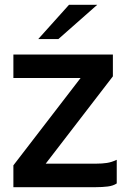

<svg xmlns="http://www.w3.org/2000/svg" viewBox="-20 -776 540 796"><path d="M35.5 0V-90.5L314 -452.5H35.5V-550H448V-459.5L169.5 -97.5H378.5Q403.5 -97.5 423.2 -100.5Q443 -103.5 464 -113.5V-15.5Q449 -5.5 426.5 -2.8Q404 0 377 0ZM138.5 -614 266 -756H383L222 -614Z"/></svg>

Font: Junction SemiBold
Style: Regular
Weight: 600
Designer: Caroline Hadilaksono
Foundry: Caroline Hadilaksono, Tyler Finck, The League of Moveable Type
Version: Version 2.000; ttfautohint (v1.8.3)